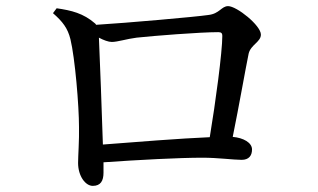

<svg xmlns="http://www.w3.org/2000/svg" viewBox="-20 -655 1040 627"><path d="M165 -628 153 -612C185 -584 201 -563 210 -527C225 -465 238 -310 238 -240C239 -199 235 -145 235 -123C235 -80 259 -48 283 -48C309 -48 318 -65 318 -91V-125C434 -133 564 -140 642 -140C691 -140 743 -133 769 -133C793 -133 803 -147 803 -167C803 -189 775 -205 740 -208C761 -311 782 -432 792 -480C799 -509 832 -518 832 -542C832 -572 753 -635 725 -635C703 -635 697 -610 660 -606C620 -600 393 -580 294 -574L291 -578C252 -612 213 -621 165 -628ZM303 -532C318 -524 334 -518 345 -518C364 -518 394 -528 426 -532C481 -538 633 -550 693 -550C703 -550 706 -546 706 -538C706 -485 684 -321 665 -207C570 -203 418 -191 316 -183C313 -282 306 -465 303 -532Z"/></svg>

Font: Noto Serif JP Medium
Style: Regular
Weight: 500
Designer: Ryoko NISHIZUKA 西塚涼子 (kana & ideographs); Frank Grießhammer (Latin, Greek & Cyrillic); Wenlong ZHANG 张文龙 (bopomofo); San
Foundry: Adobe
Version: Version 2.001;hotconv 1.1.0;makeotfexe 2.6.0